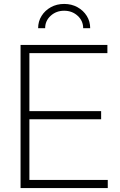

<svg xmlns="http://www.w3.org/2000/svg" viewBox="-20 -956 611 976"><path d="M84.5 0V-727.5H525.9V-686H129.4V-391.1H494.1V-349.6H129.4V-41.5H527.8V0ZM306.2 -936Q343.8 -936 373.8 -919.4Q403.8 -902.8 421.1 -875Q438.5 -847.2 438.5 -812.5H402.8Q402.8 -850.1 374.8 -875.7Q346.7 -901.4 306.2 -901.4Q265.6 -901.4 237.5 -875.7Q209.5 -850.1 209.5 -812.5H173.8Q173.8 -847.2 191.2 -875Q208.5 -902.8 238.5 -919.4Q268.6 -936 306.2 -936Z"/></svg>

Font: Inter 28pt ExtraLight
Style: Regular
Weight: 250
Designer: Rasmus Andersson
Foundry: rsms
Version: Version 4.001;git-66647c0bb